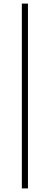

<svg xmlns="http://www.w3.org/2000/svg" viewBox="-20 -828 277 1068"><path d="M101.5 220V-808H135.5V220Z"/></svg>

Font: Encode Sans SC SemiExpanded Thin
Style: Regular
Weight: 250
Width: 6
Designer: Multiple Designers
Foundry: Impallari Type
Version: Version 3.002